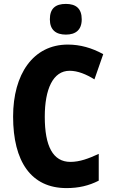

<svg xmlns="http://www.w3.org/2000/svg" viewBox="-20 -952 577 982"><path d="M317 -932C264 -932 235 -909 235 -853C235 -799 266 -775 317 -775C367 -775 398 -799 398 -853C398 -908 369 -932 317 -932ZM336 -590C378 -590 421 -572 463 -546L508 -675C450 -707 390 -724 327 -724C149 -724 47 -572 47 -356C47 -126 139 10 320 10C382 10 434 -2 485 -28V-165C433 -141 388 -124 340 -124C251 -124 209 -204 209 -355C209 -496 251 -590 336 -590Z"/></svg>

Font: Noto Sans Gujarati Condensed ExtraBold
Style: Regular
Weight: 800
Width: 3
Designer: Jelle Bosma - Monotype Design Team, Universal Thirst
Foundry: Monotype Imaging Inc.
Version: Version 2.106